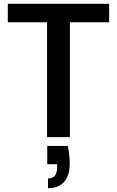

<svg xmlns="http://www.w3.org/2000/svg" viewBox="-20 -720 614 1008"><path d="M227 0V-603H21V-700H553V-603H347V0ZM232 268V217Q257 217 268.5 202Q280 187 280 157V142H228V46H336Q341 70 343.5 94Q346 118 346 138Q346 201 317 234.5Q288 268 232 268Z"/></svg>

Font: DM Sans 28pt SemiBold
Style: Regular
Weight: 600
Version: Version 4.004;gftools[0.9.30]